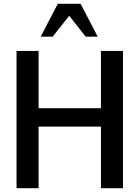

<svg xmlns="http://www.w3.org/2000/svg" viewBox="-20 -990 734 1010"><path d="M627 0V-722H511V-421H183V-722H67V0H183V-324H511V0ZM194 -797H257L344 -907L431 -797H494L404 -970H284Z"/></svg>

Font: Perun Medium
Style: Regular
Weight: 500
Foundry: Copyright (c) Stefan Peev, Context Ltd, 2016
Version: Version 1.089